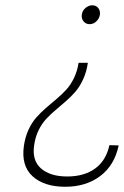

<svg xmlns="http://www.w3.org/2000/svg" viewBox="-20 -547 471 730"><path d="M70.8 7.8Q75.7 -26.4 88.6 -54.2Q101.6 -82 118.7 -101.1Q135.7 -120.1 155.5 -137.2Q175.3 -154.3 195.1 -170.9Q214.8 -187.5 231.7 -205.8Q248.5 -224.1 261.2 -250.2Q273.9 -276.4 278.8 -308.1H314Q309.1 -273.4 296.1 -245.4Q283.2 -217.3 266.4 -198Q249.5 -178.7 230.2 -161.9Q210.9 -145 191.7 -128.9Q172.4 -112.8 155.8 -95Q139.2 -77.1 126.7 -51.8Q114.3 -26.4 109.9 4.9Q101.1 63 136 93.5Q170.9 124 235.8 124Q299.8 124 341.6 93.8Q383.3 63.5 396 4.9L431.2 5.9Q415.5 81.1 361.3 122.1Q307.1 163.1 228 163.1Q147.9 163.1 104 123.3Q60.1 83.5 70.8 7.8ZM359.9 -491.2Q357.4 -476.1 346.2 -465.6Q335 -455.1 320.8 -455.1Q306.6 -455.1 297.9 -465.6Q289.1 -476.1 291 -491.2Q293 -506.3 304.9 -516.6Q316.9 -526.9 331.1 -526.9Q345.2 -526.9 353.5 -516.6Q361.8 -506.3 359.9 -491.2Z"/></svg>

Font: Trueno UltraLight
Style: Italic
Weight: 250
Designer: Julieta Ulanovsky
Foundry: Julieta Ulanovsky
Version: Version 3.001b | FøM Fix